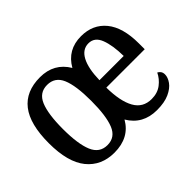

<svg xmlns="http://www.w3.org/2000/svg" viewBox="-110 -773 1008 1008"><g transform="rotate(-45 394.5 -268.5)"><path d="M253 10Q156 10 100 -59Q44 -128 44 -269Q44 -410 97.5 -478.5Q151 -547 256 -547Q360 -547 411 -461Q460 -547 561 -547Q648 -547 698.5 -485.5Q749 -424 749 -305V-262H464Q465 -160 495.5 -105.5Q526 -51 590 -51Q634 -51 664 -74Q694 -97 709 -129Q718 -125 724.5 -116Q731 -107 731 -93Q731 -71 714 -47Q697 -23 661 -6.5Q625 10 569 10Q464 10 413 -76Q364 10 253 10ZM646 -315Q645 -395 626 -444Q607 -493 562 -493Q517 -493 492.5 -447Q468 -401 466 -315ZM255 -44Q313 -44 336 -100.5Q359 -157 359 -269Q359 -382 335.5 -437Q312 -492 254 -492Q196 -492 172.5 -436Q149 -380 149 -269Q149 -158 173 -101Q197 -44 255 -44Z"/></g></svg>

Font: Noto Serif Tamil Condensed Medium
Style: Italic
Weight: 500
Width: 3
Italic angle: -12°
Designer: Indian Type Foundry, Tom Grace, and the Monotype Design Team
Foundry: Monotype Imaging Inc.
Version: Version 2.003; ttfautohint (v1.8.4.7-5d5b)